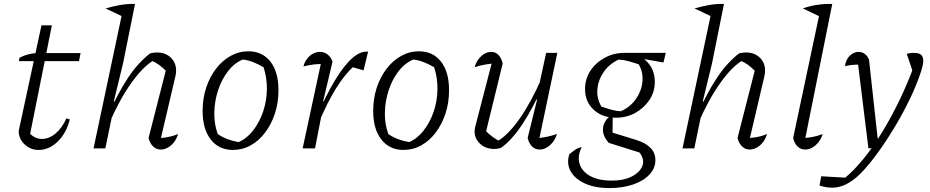

<svg xmlns="http://www.w3.org/2000/svg" viewBox="-20 -755 4732 977"><path d="M176 8Q136 8 106 -19.5Q76 -47 75 -88L191 -626H244L129 -52L123 -85Q154 -48 193 -48Q230 -48 263.5 -76.5Q297 -105 318 -153L335 -147Q318 -78 274 -35Q230 8 176 8ZM76 -444 79 -461Q100 -472 120.5 -477.5Q141 -483 164 -485H390L382 -444Z M535 -126 524 -154Q550 -215 577 -266.5Q604 -318 632 -360Q660 -402 689 -433Q718 -464 745 -484Q755 -486 763.5 -487Q772 -488 779 -488Q822 -488 849 -462Q876 -436 876 -397Q876 -391 875.5 -385Q875 -379 874 -373L799 -53Q825 -55 846 -60Q867 -65 886 -73Q879 -49 865.5 -31.5Q852 -14 834 -4Q816 6 798 6Q776 6 759.5 -9.5Q743 -25 736 -53L828 -413L829 -390Q805 -414 788 -426Q771 -438 746 -449L765 -450Q708 -417 648 -332.5Q588 -248 535 -126ZM456 0 608 -718 667 -735 606 -432 559 -239 565 -237 516 0ZM608 -669 517 -712Q559 -724 594.5 -730Q630 -736 667 -735Z M1165 8Q1094 8 1052.5 -45Q1011 -98 1011 -190Q1011 -254 1029 -308.5Q1047 -363 1079 -405Q1111 -447 1153.5 -470.5Q1196 -494 1244 -494Q1315 -494 1356 -441.5Q1397 -389 1397 -296Q1397 -232 1379 -177.5Q1361 -123 1329.5 -81Q1298 -39 1256 -15.5Q1214 8 1165 8ZM1194 -32Q1235 -49 1267.5 -90.5Q1300 -132 1318.5 -186Q1337 -240 1338 -299.5Q1339 -359 1321 -413Q1295 -428 1269 -438.5Q1243 -449 1215 -452Q1172 -434 1140 -392.5Q1108 -351 1090 -296.5Q1072 -242 1070.5 -183.5Q1069 -125 1088 -73Q1111 -57 1137.5 -47Q1164 -37 1194 -32Z M1520 0 1619 -460 1630 -429Q1601 -430 1576.5 -427Q1552 -424 1524 -417Q1530 -440 1543 -456.5Q1556 -473 1573 -482Q1590 -491 1608 -491Q1629 -491 1646 -478.5Q1663 -466 1672 -441L1624 -238L1629 -237L1583 0ZM1600 -126 1588 -154Q1639 -271 1685 -347Q1731 -423 1773 -459.5Q1815 -496 1853 -492L1830 -397L1775 -413Q1732 -373 1688.5 -303Q1645 -233 1600 -126Z M2033 8Q1962 8 1920.5 -45Q1879 -98 1879 -190Q1879 -254 1897 -308.5Q1915 -363 1947 -405Q1979 -447 2021.5 -470.5Q2064 -494 2112 -494Q2183 -494 2224 -441.5Q2265 -389 2265 -296Q2265 -232 2247 -177.5Q2229 -123 2197.5 -81Q2166 -39 2124 -15.5Q2082 8 2033 8ZM2062 -32Q2103 -49 2135.5 -90.5Q2168 -132 2186.5 -186Q2205 -240 2206 -299.5Q2207 -359 2189 -413Q2163 -428 2137 -438.5Q2111 -449 2083 -452Q2040 -434 2008 -392.5Q1976 -351 1958 -296.5Q1940 -242 1938.5 -183.5Q1937 -125 1956 -73Q1979 -57 2005.5 -47Q2032 -37 2062 -32Z M2538 -432 2450 -72 2446 -95Q2465 -74 2486.5 -58.5Q2508 -43 2527 -35H2509Q2565 -67 2624 -151Q2683 -235 2737 -359L2749 -332Q2721 -269 2693.5 -217Q2666 -165 2638.5 -123.5Q2611 -82 2583.5 -51.5Q2556 -21 2528 -2Q2510 3 2495 3Q2453 3 2424 -22.5Q2395 -48 2395 -87Q2395 -100 2399 -113L2489 -460L2514 -434Q2482 -432 2451.5 -427Q2421 -422 2395 -413Q2402 -437 2415.5 -454.5Q2429 -472 2445.5 -481.5Q2462 -491 2480 -491Q2501 -491 2516 -476Q2531 -461 2538 -432ZM2665 -53 2713 -248 2708 -250 2759 -486H2816L2719 -24L2706 -52Q2735 -53 2761 -58.5Q2787 -64 2814 -73Q2807 -49 2793 -31.5Q2779 -14 2761.5 -4Q2744 6 2726 6Q2703 6 2687.5 -9.5Q2672 -25 2665 -53Z M3081 202Q3008 202 2957 179Q2906 156 2884 117Q2862 78 2877 30Q2900 11 2910.5 4.5Q2921 -2 2940 -7Q2917 41 2929.5 79.5Q2942 118 2984 141Q3026 164 3093 164Q3155 164 3196 142.5Q3237 121 3249 88.5Q3261 56 3234 21L3078 -28Q3063 -44 3055.5 -61Q3048 -78 3048 -96Q3048 -119 3061.5 -140Q3075 -161 3098 -172L3097 -80L3217 -43Q3315 -13 3315 60Q3315 101 3284.5 133.5Q3254 166 3201 184Q3148 202 3081 202ZM3114 -156Q3045 -156 3001 -196.5Q2957 -237 2957 -302Q2957 -353 2984 -394.5Q3011 -436 3057 -461Q3103 -486 3158 -486Q3226 -486 3269 -444.5Q3312 -403 3312 -338Q3312 -288 3285 -247Q3258 -206 3213.5 -181Q3169 -156 3114 -156ZM3139 -189Q3187 -210 3215.5 -250.5Q3244 -291 3249 -338.5Q3254 -386 3230 -428Q3206 -436 3181 -443Q3156 -450 3129 -452Q3082 -431 3053.5 -391Q3025 -351 3020 -303.5Q3015 -256 3040 -213Q3074 -201 3097.5 -195Q3121 -189 3139 -189ZM3249 -429 3158 -486H3368L3356 -437L3260 -454Z M3532 -126 3521 -154Q3547 -215 3574 -266.5Q3601 -318 3629 -360Q3657 -402 3686 -433Q3715 -464 3742 -484Q3752 -486 3760.5 -487Q3769 -488 3776 -488Q3819 -488 3846 -462Q3873 -436 3873 -397Q3873 -391 3872.5 -385Q3872 -379 3871 -373L3796 -53Q3822 -55 3843 -60Q3864 -65 3883 -73Q3876 -49 3862.5 -31.5Q3849 -14 3831 -4Q3813 6 3795 6Q3773 6 3756.5 -9.5Q3740 -25 3733 -53L3825 -413L3826 -390Q3802 -414 3785 -426Q3768 -438 3743 -449L3762 -450Q3705 -417 3645 -332.5Q3585 -248 3532 -126ZM3453 0 3605 -718 3664 -735 3603 -432 3556 -239 3562 -237 3513 0ZM3605 -669 3514 -712Q3556 -724 3591.5 -730Q3627 -736 3664 -735Z M4156 -669 4065 -712Q4098 -724 4136 -730Q4174 -736 4215 -735ZM4072 -23 4058 -52Q4088 -53 4114.5 -58Q4141 -63 4166 -73Q4159 -49 4145 -31.5Q4131 -14 4113.5 -4Q4096 6 4077 6Q4055 6 4038.5 -9.5Q4022 -25 4016 -53L4157 -718L4215 -735Z M4150 189 4159 142 4281 149Q4328 110 4376.5 50Q4425 -10 4471 -86Q4517 -162 4558 -247Q4599 -332 4631 -420L4632 -369L4594 -481Q4609 -486 4629 -486Q4654 -486 4666 -477Q4678 -468 4678 -445Q4678 -424 4663 -380Q4642 -318 4609.5 -250.5Q4577 -183 4537.5 -116.5Q4498 -50 4456.5 8.5Q4415 67 4376 110Q4337 153 4304 172Q4261 200 4213 200Q4183 200 4150 189ZM4399 0 4342 -463 4366 -427Q4327 -426 4310.5 -424Q4294 -422 4280 -418Q4282 -440 4292.5 -456.5Q4303 -473 4318 -482Q4333 -491 4349 -491Q4366 -491 4380 -481Q4394 -471 4402 -452L4446 -51H4474L4441 -3Z"/></svg>

Font: Piazzolla 8pt ExtraLight
Style: Italic
Weight: 250
Italic angle: -11.3°
Designer: Juan Pablo del Peral
Foundry: Huerta Tipografica
Version: Version 2.001